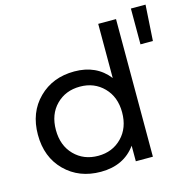

<svg xmlns="http://www.w3.org/2000/svg" viewBox="-113 -884 984 1000"><g transform="rotate(-15 379.5 -384.5)"><path d="M680 -775H759L747 -582H680ZM495 -450V-742H591V0H499V-84Q434 6 310 6Q193 6 117.5 -69Q42 -144 42 -265Q42 -385 117.5 -460Q193 -535 310 -535Q429 -535 495 -450ZM318 -78Q395 -78 445.5 -129.5Q496 -181 496 -265Q496 -348 445.5 -399.5Q395 -451 318 -451Q240 -451 189.5 -400Q139 -349 139 -265Q139 -181 189.5 -129.5Q240 -78 318 -78Z"/></g></svg>

Font: Montserrat
Style: Regular
Weight: 500
Designer: Julieta Ulanovsky
Foundry: Julieta Ulanovsky
Version: Version 7.200;PS 007.200;hotconv 1.0.88;makeotf.lib2.5.64775